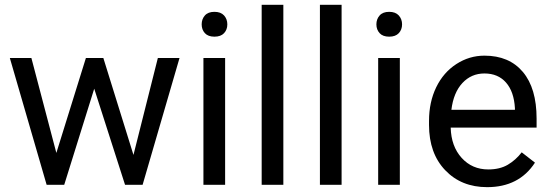

<svg xmlns="http://www.w3.org/2000/svg" viewBox="-20 -770 2292 800"><path d="M536.1 -124.5 637.7 -528.3H728L574.2 0H501L372.6 -400.4L247.6 0H174.3L21 -528.3H110.8L214.8 -132.8L337.9 -528.3H410.6Z M918 0H827.6V-528.3H918ZM820.3 -668.5Q820.3 -690.4 833.7 -705.6Q847.2 -720.7 873.5 -720.7Q899.9 -720.7 913.6 -705.6Q927.2 -690.4 927.2 -668.5Q927.2 -646.5 913.6 -631.8Q899.9 -617.2 873.5 -617.2Q847.2 -617.2 833.7 -631.8Q820.3 -646.5 820.3 -668.5Z M1160.6 0H1070.3V-750H1160.6Z M1403.3 0H1313V-750H1403.3Z M1646 0H1555.7V-528.3H1646ZM1548.3 -668.5Q1548.3 -690.4 1561.8 -705.6Q1575.2 -720.7 1601.6 -720.7Q1627.9 -720.7 1641.6 -705.6Q1655.3 -690.4 1655.3 -668.5Q1655.3 -646.5 1641.6 -631.8Q1627.9 -617.2 1601.6 -617.2Q1575.2 -617.2 1561.8 -631.8Q1548.3 -646.5 1548.3 -668.5Z M2009.8 9.8Q1902.3 9.8 1835 -60.8Q1767.6 -131.3 1767.6 -249.5V-266.1Q1767.6 -344.7 1797.6 -406.5Q1827.6 -468.3 1881.6 -503.2Q1935.5 -538.1 1998.5 -538.1Q2101.6 -538.1 2158.7 -470.2Q2215.8 -402.3 2215.8 -275.9V-238.3H1857.9Q1859.9 -160.2 1903.6 -112.1Q1947.3 -64 2014.6 -64Q2062.5 -64 2095.7 -83.5Q2128.9 -103 2153.8 -135.3L2209 -92.3Q2142.6 9.8 2009.8 9.8ZM1998.5 -463.9Q1943.8 -463.9 1906.7 -424.1Q1869.6 -384.3 1860.8 -312.5H2125.5V-319.3Q2121.6 -388.2 2088.4 -426Q2055.2 -463.9 1998.5 -463.9Z"/></svg>

Font: Vazir FD
Style: FD
Weight: 400
Foundry: Based on Dejavu fonts, by Saber Rastikerdar
Version: Version 26.0.0